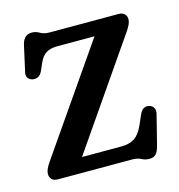

<svg xmlns="http://www.w3.org/2000/svg" viewBox="-109 -818 871 933"><g transform="rotate(-15 326.0 -351.5)"><path d="M582.5 -608.5 214 -74.5H413Q452 -74.5 478 -91Q504 -107.5 523.5 -151L546.5 -203.5Q562 -236.5 592.5 -230Q608.5 -226.5 615.8 -213.2Q623 -200 617.5 -180.5L580 -31.5Q573 -5 561.8 7Q550.5 19 528 19Q508 19 490.5 9.5Q473 0 444.5 0H73Q53.5 0 43 -10.2Q32.5 -20.5 32.5 -37.5Q32.5 -49.5 38.5 -62.8Q44.5 -76 55 -91.5L424.5 -625.5H237.5Q203 -625.5 181.5 -612.5Q160 -599.5 146 -568L129.5 -530Q121 -511.5 108 -505Q95 -498.5 81.5 -501Q66 -503.5 57.8 -514.8Q49.5 -526 53.5 -543.5L82 -671.5Q92.5 -722 134 -722Q154.5 -722 172.5 -711Q190.5 -700 219 -700H565Q584.5 -700 595 -689.8Q605.5 -679.5 605.5 -662.5Q605.5 -642 582.5 -608.5Z"/></g></svg>

Font: Fraunces 9pt S100 SemiBold
Style: Regular
Weight: 600
Version: Version 1.000; ttfautohint (v1.8.3)